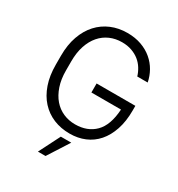

<svg xmlns="http://www.w3.org/2000/svg" viewBox="-209 -844 1097 1180"><g transform="rotate(30 340.0 -253.5)"><path d="M340 -343H615V-310Q615 -233 595 -173.5Q575 -114 540 -74Q505 -34 456.5 -13.5Q408 7 350 7Q287 7 235 -14.5Q183 -36 145 -77.5Q107 -119 86 -179.5Q65 -240 65 -318V-382Q65 -459 86.5 -519.5Q108 -580 146 -621.5Q184 -663 236 -685Q288 -707 350 -707Q405 -707 449.5 -691Q494 -675 527 -647Q560 -619 580.5 -582.5Q601 -546 609 -505H535Q527 -532 511.5 -557Q496 -582 473 -600.5Q450 -619 419 -630Q388 -641 350 -641Q304 -641 265 -624Q226 -607 197.5 -574Q169 -541 153 -493Q137 -445 137 -382V-318Q137 -256 153.5 -207.5Q170 -159 198.5 -126Q227 -93 266 -76Q305 -59 350 -59Q437 -59 490 -112Q543 -165 550 -279H340ZM313 50H387L291 200H237Z"/></g></svg>

Font: PT Root UI Web
Style: Regular
Weight: 400
Designer: Vitaly Kuzmin
Foundry: ParaType Ltd.
Version: Version 1.000W